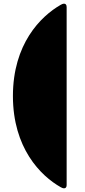

<svg xmlns="http://www.w3.org/2000/svg" viewBox="-20 -820 461 1040"><path d="M50 -300C50 -19 199 132 309 194C314 197 321 200 327 200C334 200 341 196 341 183V-782C341 -796 334 -800 327 -800C321 -800 314 -797 309 -794C199 -731 50 -581 50 -300Z"/></svg>

Font: Fascinate
Style: Regular
Weight: 900
Designer: Astigmatic (AOETI)
Foundry: Astigmatic (AOETI)
Version: Version 1.000